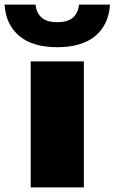

<svg xmlns="http://www.w3.org/2000/svg" viewBox="-76 -818 500 838"><path d="M58 0V-550H290V0ZM-56 -798H79Q83.5 -760 106.5 -740.5Q129.5 -721 174 -721Q218.5 -721 241.5 -740.5Q264.5 -760 269 -798H404Q398.5 -710 339.8 -661Q281 -612 174 -612Q67 -612 8.2 -661Q-50.5 -710 -56 -798Z"/></svg>

Font: Encode Sans Expanded Black
Style: Regular
Weight: 900
Width: 7
Designer: Multiple Designers
Foundry: Impallari Type
Version: Version 2.000